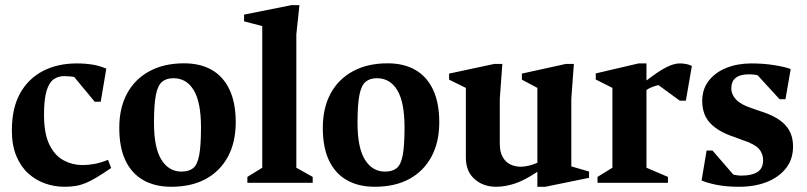

<svg xmlns="http://www.w3.org/2000/svg" viewBox="-20 -713 3149 749"><path d="M231.8 15.6Q192.9 15.6 156.4 2.9Q120 -9.8 90.6 -36.1Q61.3 -62.5 43.8 -104.3Q26.3 -146 26.3 -204.1Q26.3 -291.4 58.5 -349.1Q90.8 -406.7 147.8 -436.2Q204.9 -465.6 279.7 -465.6Q312.6 -465.6 341.3 -460.9Q370 -456.1 394.7 -445.1L372.9 -316.1H349.6L269.6 -412.5Q265.1 -413.9 251.9 -415Q238.8 -416.1 229.6 -416.1Q207.4 -416.1 189.5 -403.7Q171.6 -391.2 161.7 -358.9Q151.7 -326.5 151.7 -265Q151.7 -191.1 173 -148.2Q194.2 -105.4 228.7 -87.2Q263.1 -69.1 300.7 -69.1Q324.9 -69.1 348.7 -73.5Q372.5 -77.9 401.5 -89.6L413.6 -57.6Q381.4 -35.5 357.4 -21.2Q333.5 -6.9 314.2 1.1Q294.9 9.1 275.2 12.4Q255.5 15.6 231.8 15.6Z M648 15.6Q584.8 15.6 539.2 -10.2Q493.6 -36 469.4 -87Q445.3 -138 445.3 -213.9Q445.3 -292.1 475.9 -348.5Q506.6 -404.9 563.3 -435.4Q620 -466 697.9 -466Q761.5 -466 806.4 -440.2Q851.2 -414.4 875.4 -363.2Q899.6 -312 899.6 -236.1Q899.6 -158.2 869.2 -101.9Q838.9 -45.5 782.9 -14.9Q726.9 15.6 648 15.6ZM688 -43.6Q717 -43.6 733.5 -57Q750 -70.4 757.1 -107.7Q764.1 -145.1 764.1 -215.9Q764.1 -313.9 736 -360.9Q707.9 -407.9 656.3 -407.9Q628.9 -407.9 612.2 -393.9Q595.5 -379.9 588.1 -342.6Q580.7 -305.3 580.7 -234.1Q580.7 -136.1 609.7 -89.9Q638.6 -43.6 688 -43.6Z M945 0V-22.9L1003.1 -58.7V-611.1L932.1 -629.9V-656L1117.1 -693H1148.1L1136 -578.9V-58.7L1199.9 -22.9V0Z M1442 15.6Q1378.8 15.6 1333.2 -10.2Q1287.6 -36 1263.4 -87Q1239.3 -138 1239.3 -213.9Q1239.3 -292.1 1269.9 -348.5Q1300.6 -404.9 1357.3 -435.4Q1414 -466 1491.9 -466Q1555.5 -466 1600.4 -440.2Q1645.2 -414.4 1669.4 -363.2Q1693.6 -312 1693.6 -236.1Q1693.6 -158.2 1663.2 -101.9Q1632.9 -45.5 1576.9 -14.9Q1520.9 15.6 1442 15.6ZM1482 -43.6Q1511 -43.6 1527.5 -57Q1544 -70.4 1551.1 -107.7Q1558.1 -145.1 1558.1 -215.9Q1558.1 -313.9 1530 -360.9Q1501.9 -407.9 1450.3 -407.9Q1422.9 -407.9 1406.2 -393.9Q1389.5 -379.9 1382.1 -342.6Q1374.7 -305.3 1374.7 -234.1Q1374.7 -136.1 1403.7 -89.9Q1432.6 -43.6 1482 -43.6Z M1915.9 15.6Q1865.1 15.6 1831.2 -14.4Q1797.3 -44.4 1797.3 -98.4V-370.1L1732 -402.3V-425.9L1908.7 -463.7H1939.7L1929.7 -328.1V-152.6Q1929.7 -120.1 1941.1 -100.2Q1952.4 -80.4 1971.1 -71.5Q1989.7 -62.6 2010.6 -62.6Q2024.6 -62.6 2040.9 -66.2Q2057.2 -69.9 2076.3 -77.9V-370.1L2015.9 -402.3V-425.9L2187.7 -463.7H2218.7L2208.7 -328.1V-63.9L2277.9 -43.9V-19.3L2107.3 15.6H2076.3V-42.8Q2026.6 -9.5 1988.3 3.1Q1949.9 15.6 1915.9 15.6Z M2310.9 0V-22.9L2369 -58.7V-370.1L2304.1 -402.9V-426.6L2470.9 -465.6H2501.9V-399Q2549.2 -435.4 2579.1 -450.5Q2609 -465.6 2631 -465.6Q2660 -465.6 2679 -455.6L2655.6 -320.4H2631.7L2548.7 -381Q2540.6 -379.3 2527.2 -374.7Q2513.9 -370.1 2501.9 -362.1V-58.7L2585.7 -22.9V0Z M2863.7 15.6Q2814 15.6 2777.4 8.4Q2740.9 1.2 2716.9 -8.8L2736.5 -125.9H2759.4L2840.7 -32Q2846 -30.6 2854.5 -29.3Q2863 -28 2872.1 -28Q2912.9 -28 2934.9 -41.9Q2956.9 -55.8 2956.9 -88.4Q2956.9 -112.9 2941.1 -131.8Q2925.3 -150.8 2873 -168L2845.1 -178.4Q2784.1 -198 2751.8 -231.3Q2719.4 -264.5 2719.4 -319Q2719.4 -365.1 2744.8 -397.9Q2770.1 -430.7 2813.6 -448.2Q2857.1 -465.6 2911.7 -465.6Q2959.4 -465.6 3001.9 -458.6Q3044.5 -451.6 3064.5 -443.6L3044.2 -326.1H3021L2936 -418.9Q2931 -420.9 2922.1 -421.9Q2913.2 -423 2901.4 -423Q2832.9 -423 2832.9 -368.1Q2832.9 -344.2 2851.7 -324.4Q2870.5 -304.5 2912 -291.1L2944.1 -279.9Q3010.6 -259.6 3042.2 -226.6Q3073.7 -193.6 3073.7 -141.9Q3073.7 -91.6 3045.9 -56.4Q3018.1 -21.3 2970.9 -2.8Q2923.6 15.6 2863.7 15.6Z"/></svg>

Font: Ancizar Serif Light
Style: Regular
Weight: 300
Designer: Cesar Puertas, Viviana Monsalve, Julian Moncada, Julian Prieto, Jose Castro, Felipe Aragon, Mariel Hernandez, Sara Alarc
Version: Version 8.100